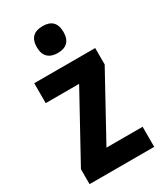

<svg xmlns="http://www.w3.org/2000/svg" viewBox="-191 -929 777 911"><g transform="rotate(-30 197.5 -473.5)"><path d="M202 -854C154 -854 128 -831 128 -780C128 -730 156 -707 202 -707C247 -707 274 -730 274 -780C274 -830 249 -854 202 -854ZM374 -93V-203H176L366 -549V-639H32V-530H215L20 -175V-93Z"/></g></svg>

Font: Noto Sans Kannada UI Condensed
Style: Bold
Weight: 700
Width: 3
Designer: Jelle Bosma - Monotype Design Team
Foundry: Monotype Imaging Inc.
Version: Version 2.005